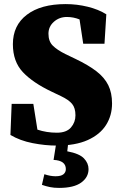

<svg xmlns="http://www.w3.org/2000/svg" viewBox="-20 -692 593 939"><path d="M257 20Q201 20 139.5 8Q78 -4 31 -32L37 -184H143L163 -58Q208 -43 258 -43Q305 -43 327 -68.5Q349 -94 349 -128Q349 -164 332.5 -184Q316 -204 278 -222L234 -243Q141 -287 92 -339Q43 -391 43 -476Q43 -568 111.5 -620Q180 -672 301 -672Q356 -672 409 -659Q462 -646 500 -622L491 -478H387L369 -597Q339 -609 307 -609Q270 -609 243.5 -585.5Q217 -562 217 -527Q217 -490 238 -469Q259 -448 299 -428L349 -404Q412 -374 451.5 -343.5Q491 -313 509.5 -275.5Q528 -238 528 -186Q528 -127 498.5 -80.5Q469 -34 409 -7Q349 20 257 20ZM242 90 257 -5H315L309 48Q368 59 390.5 82.5Q413 106 413 135Q413 175 377 201Q341 227 269 227Q244 227 224.5 223Q205 219 185 212L197 160Q226 170 252 170Q278 170 290 160.5Q302 151 302 135Q302 93 242 90Z"/></svg>

Font: Source Serif Pro Black
Style: Regular
Weight: 900
Designer: Frank Grießhammer
Foundry: Adobe Systems Incorporated
Version: Version 3.001;hotconv 1.0.111;makeotfexe 2.5.65597